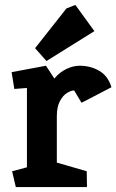

<svg xmlns="http://www.w3.org/2000/svg" viewBox="-20 -757 471 777"><path d="M44 0 29 -64 89 -80V-401L38 -397L27 -465L166 -491L200 -439Q220 -464 248 -477.5Q276 -491 302 -491Q346 -491 381.5 -470.5Q417 -450 431 -404L310 -341L280 -391Q268 -391 251.5 -381Q235 -371 222.5 -348Q210 -325 210 -286V-99L331 -64L332 0ZM168 -510 122 -562 249 -723 285 -737 362 -631Z"/></svg>

Font: Kreon Light
Style: Regular
Weight: 300
Designer: Julia Petretta
Foundry: Julia Petretta and Eli Heuer
Version: Version 2.002